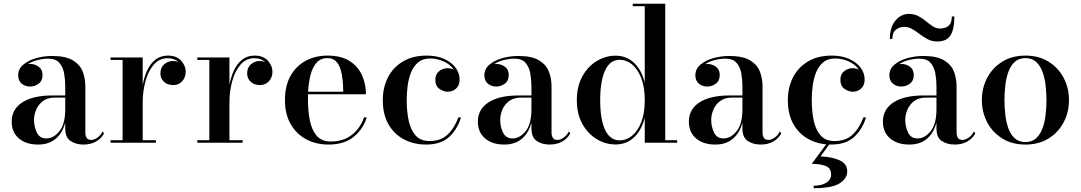

<svg xmlns="http://www.w3.org/2000/svg" viewBox="-20 -770 5833 1036"><path d="M264.5 -255H332V-304.5Q332 -340.5 325.8 -374.8Q319.5 -409 300 -431.2Q280.5 -453.5 240.5 -453.5Q213.5 -453.5 183.5 -446.2Q153.5 -439 131.5 -424Q137 -425 142.5 -425Q168.5 -425 189 -409.8Q209.5 -394.5 209.5 -366Q209.5 -334 188.5 -318.5Q167.5 -303 142.5 -303Q115 -303 96.5 -319Q78 -335 78 -364Q78 -397.5 105 -420.8Q132 -444 174 -456Q216 -468 261.5 -468Q333 -468 372 -445Q411 -422 425.8 -384.8Q440.5 -347.5 440.5 -304.5V-55.5Q440.5 -38.5 447.2 -26.8Q454 -15 473.5 -15Q487.5 -15 505.5 -27.2Q523.5 -39.5 534 -61L541.5 -50.5Q527.5 -23 498.5 -6.5Q469.5 10 430.5 10Q390 10 361 -9Q332 -28 332 -77.5V-109Q318 -53.5 281 -21.8Q244 10 185.5 10Q120.5 10 81.8 -23.2Q43 -56.5 43 -113.5Q43 -180.5 100.5 -217.8Q158 -255 264.5 -255ZM230 -23Q268.5 -23 300.2 -61.5Q332 -100 332 -182V-243.5H277.5Q236 -243.5 211 -224.2Q186 -205 174.8 -177.2Q163.5 -149.5 163.5 -123Q163.5 -86.5 178.8 -54.8Q194 -23 230 -23Z M576.5 -13.5H641.5V-446.5H576.5V-460H750V-311.5Q758 -355.5 775 -391.5Q792 -427.5 819.5 -448.8Q847 -470 886.5 -470Q932 -470 957 -443Q982 -416 982 -382Q982 -353 963.5 -332Q945 -311 914.5 -311Q883 -311 864.2 -329.2Q845.5 -347.5 845.5 -373.5Q845.5 -405.5 866.2 -423.2Q887 -441 914 -441Q929.5 -441 943.5 -435Q920 -456 885 -456Q840 -456 810 -421.5Q780 -387 765 -332.2Q750 -277.5 750 -216.5V-13.5H821V0H576.5Z M1044.5 -13.5H1109.5V-446.5H1044.5V-460H1218V-311.5Q1226 -355.5 1243 -391.5Q1260 -427.5 1287.5 -448.8Q1315 -470 1354.5 -470Q1400 -470 1425 -443Q1450 -416 1450 -382Q1450 -353 1431.5 -332Q1413 -311 1382.5 -311Q1351 -311 1332.2 -329.2Q1313.5 -347.5 1313.5 -373.5Q1313.5 -405.5 1334.2 -423.2Q1355 -441 1382 -441Q1397.5 -441 1411.5 -435Q1388 -456 1353 -456Q1308 -456 1278 -421.5Q1248 -387 1233 -332.2Q1218 -277.5 1218 -216.5V-13.5H1289V0H1044.5Z M1959 -136.5Q1939.5 -73.5 1888.5 -31.8Q1837.5 10 1752.5 10Q1685.5 10 1632.5 -18.2Q1579.5 -46.5 1548.5 -100.2Q1517.5 -154 1517.5 -230Q1517.5 -306 1547.2 -359.8Q1577 -413.5 1629 -441.8Q1681 -470 1747.5 -470Q1821 -470 1866.8 -440.5Q1912.5 -411 1933.5 -363.5Q1954.5 -316 1954.5 -261.5H1642Q1641.5 -248 1641.5 -234Q1641.5 -174 1651.5 -122Q1661.5 -70 1688.2 -38.2Q1715 -6.5 1765.5 -6.5Q1834.5 -6.5 1880 -43.5Q1925.5 -80.5 1944 -136.5ZM1747.5 -456.5Q1710 -456.5 1688 -431.5Q1666 -406.5 1655.5 -365.2Q1645 -324 1642.5 -275H1832Q1832 -303 1829.2 -334.5Q1826.5 -366 1818.2 -393.8Q1810 -421.5 1793.2 -439Q1776.5 -456.5 1747.5 -456.5Z M2467.5 -136.5Q2448 -72.5 2403.5 -31.2Q2359 10 2279.5 10Q2213 10 2160 -17.8Q2107 -45.5 2076.2 -99Q2045.5 -152.5 2045.5 -230Q2045.5 -297.5 2073 -351.8Q2100.5 -406 2153.5 -438Q2206.5 -470 2283 -470Q2337 -470 2376.8 -452Q2416.5 -434 2438.2 -404.8Q2460 -375.5 2460 -340.5Q2460 -310 2441.2 -292.5Q2422.5 -275 2396 -275Q2373.5 -275 2351.2 -290.5Q2329 -306 2329 -339.5Q2329 -369.5 2349.2 -385.8Q2369.5 -402 2396 -402Q2414.5 -402 2429 -394Q2409.5 -423 2373.5 -438.8Q2337.5 -454.5 2301 -454.5Q2260.5 -454.5 2235.5 -433Q2210.5 -411.5 2197.2 -377.5Q2184 -343.5 2179.2 -304.5Q2174.5 -265.5 2174.5 -230Q2174.5 -173 2184.5 -122.5Q2194.5 -72 2221.2 -40.5Q2248 -9 2297.5 -9Q2359.5 -9 2396.5 -45Q2433.5 -81 2453 -136.5Z M2780 -255H2847.5V-304.5Q2847.5 -340.5 2841.2 -374.8Q2835 -409 2815.5 -431.2Q2796 -453.5 2756 -453.5Q2729 -453.5 2699 -446.2Q2669 -439 2647 -424Q2652.5 -425 2658 -425Q2684 -425 2704.5 -409.8Q2725 -394.5 2725 -366Q2725 -334 2704 -318.5Q2683 -303 2658 -303Q2630.5 -303 2612 -319Q2593.5 -335 2593.5 -364Q2593.5 -397.5 2620.5 -420.8Q2647.5 -444 2689.5 -456Q2731.5 -468 2777 -468Q2848.5 -468 2887.5 -445Q2926.5 -422 2941.2 -384.8Q2956 -347.5 2956 -304.5V-55.5Q2956 -38.5 2962.8 -26.8Q2969.5 -15 2989 -15Q3003 -15 3021 -27.2Q3039 -39.5 3049.5 -61L3057 -50.5Q3043 -23 3014 -6.5Q2985 10 2946 10Q2905.5 10 2876.5 -9Q2847.5 -28 2847.5 -77.5V-109Q2833.5 -53.5 2796.5 -21.8Q2759.5 10 2701 10Q2636 10 2597.2 -23.2Q2558.5 -56.5 2558.5 -113.5Q2558.5 -180.5 2616 -217.8Q2673.5 -255 2780 -255ZM2745.5 -23Q2784 -23 2815.8 -61.5Q2847.5 -100 2847.5 -182V-243.5H2793Q2751.5 -243.5 2726.5 -224.2Q2701.5 -205 2690.2 -177.2Q2679 -149.5 2679 -123Q2679 -86.5 2694.2 -54.8Q2709.5 -23 2745.5 -23Z M3634 -13.5V0H3459V-135.5Q3442.5 -68.5 3401.8 -29.5Q3361 9.5 3301.5 9.5Q3248 9.5 3200.2 -19Q3152.5 -47.5 3122.5 -101Q3092.5 -154.5 3092.5 -229.5Q3092.5 -304.5 3122.5 -358.2Q3152.5 -412 3200.2 -440.8Q3248 -469.5 3301.5 -469.5Q3361 -469.5 3401.8 -430.2Q3442.5 -391 3459 -324V-736.5H3394V-750H3569.5V-13.5ZM3459 -229.5Q3459 -300.5 3440 -349Q3421 -397.5 3390.2 -422.5Q3359.5 -447.5 3324.5 -447.5Q3271.5 -447.5 3245 -390Q3218.5 -332.5 3218.5 -229.5Q3218.5 -126.5 3245 -69.5Q3271.5 -12.5 3324.5 -12.5Q3359.5 -12.5 3390.2 -37.2Q3421 -62 3440 -110.5Q3459 -159 3459 -229.5Z M3918.5 -255H3986V-304.5Q3986 -340.5 3979.8 -374.8Q3973.5 -409 3954 -431.2Q3934.5 -453.5 3894.5 -453.5Q3867.5 -453.5 3837.5 -446.2Q3807.5 -439 3785.5 -424Q3791 -425 3796.5 -425Q3822.5 -425 3843 -409.8Q3863.5 -394.5 3863.5 -366Q3863.5 -334 3842.5 -318.5Q3821.5 -303 3796.5 -303Q3769 -303 3750.5 -319Q3732 -335 3732 -364Q3732 -397.5 3759 -420.8Q3786 -444 3828 -456Q3870 -468 3915.5 -468Q3987 -468 4026 -445Q4065 -422 4079.8 -384.8Q4094.5 -347.5 4094.5 -304.5V-55.5Q4094.5 -38.5 4101.2 -26.8Q4108 -15 4127.5 -15Q4141.5 -15 4159.5 -27.2Q4177.5 -39.5 4188 -61L4195.5 -50.5Q4181.5 -23 4152.5 -6.5Q4123.5 10 4084.5 10Q4044 10 4015 -9Q3986 -28 3986 -77.5V-109Q3972 -53.5 3935 -21.8Q3898 10 3839.5 10Q3774.5 10 3735.8 -23.2Q3697 -56.5 3697 -113.5Q3697 -180.5 3754.5 -217.8Q3812 -255 3918.5 -255ZM3884 -23Q3922.5 -23 3954.2 -61.5Q3986 -100 3986 -182V-243.5H3931.5Q3890 -243.5 3865 -224.2Q3840 -205 3828.8 -177.2Q3817.5 -149.5 3817.5 -123Q3817.5 -86.5 3832.8 -54.8Q3848 -23 3884 -23Z M4464.5 173Q4464.5 136 4434.2 125Q4404 114 4360 114L4446.5 -2.5H4463.5L4407 74Q4467.5 76 4509.5 94.5Q4551.5 113 4551.5 155Q4551.5 192.5 4510.8 219Q4470 245.5 4370.5 245.5V232Q4414.5 232 4439.5 215.2Q4464.5 198.5 4464.5 173ZM4653 -136.5Q4633.5 -72.5 4589 -31.2Q4544.5 10 4465 10Q4398.5 10 4345.5 -17.8Q4292.5 -45.5 4261.8 -99Q4231 -152.5 4231 -230Q4231 -297.5 4258.5 -351.8Q4286 -406 4339 -438Q4392 -470 4468.5 -470Q4522.5 -470 4562.2 -452Q4602 -434 4623.8 -404.8Q4645.5 -375.5 4645.5 -340.5Q4645.5 -310 4626.8 -292.5Q4608 -275 4581.5 -275Q4559 -275 4536.8 -290.5Q4514.5 -306 4514.5 -339.5Q4514.5 -369.5 4534.8 -385.8Q4555 -402 4581.5 -402Q4600 -402 4614.5 -394Q4595 -423 4559 -438.8Q4523 -454.5 4486.5 -454.5Q4446 -454.5 4421 -433Q4396 -411.5 4382.8 -377.5Q4369.5 -343.5 4364.8 -304.5Q4360 -265.5 4360 -230Q4360 -173 4370 -122.5Q4380 -72 4406.8 -40.5Q4433.5 -9 4483 -9Q4545 -9 4582 -45Q4619 -81 4638.5 -136.5Z M4858.5 -625Q4833.5 -625 4814.2 -609.8Q4795 -594.5 4795 -560H4781.5Q4781.5 -624 4812 -659.5Q4842.5 -695 4883.5 -695Q4913 -695 4935.5 -683Q4958 -671 4976.5 -655.5Q4995 -640 5013.2 -628Q5031.5 -616 5052.5 -616Q5081.5 -616 5098.8 -631.2Q5116 -646.5 5116 -681H5129.5Q5129.5 -610 5107.8 -578Q5086 -546 5037.5 -546Q5009 -546 4986.2 -558Q4963.5 -570 4943.2 -585.5Q4923 -601 4902.5 -613Q4882 -625 4858.5 -625ZM4965.5 -255H5033V-304.5Q5033 -340.5 5026.8 -374.8Q5020.5 -409 5001 -431.2Q4981.5 -453.5 4941.5 -453.5Q4914.5 -453.5 4884.5 -446.2Q4854.5 -439 4832.5 -424Q4838 -425 4843.5 -425Q4869.5 -425 4890 -409.8Q4910.5 -394.5 4910.5 -366Q4910.5 -334 4889.5 -318.5Q4868.5 -303 4843.5 -303Q4816 -303 4797.5 -319Q4779 -335 4779 -364Q4779 -397.5 4806 -420.8Q4833 -444 4875 -456Q4917 -468 4962.5 -468Q5034 -468 5073 -445Q5112 -422 5126.8 -384.8Q5141.5 -347.5 5141.5 -304.5V-55.5Q5141.5 -38.5 5148.2 -26.8Q5155 -15 5174.5 -15Q5188.5 -15 5206.5 -27.2Q5224.5 -39.5 5235 -61L5242.5 -50.5Q5228.5 -23 5199.5 -6.5Q5170.5 10 5131.5 10Q5091 10 5062 -9Q5033 -28 5033 -77.5V-109Q5019 -53.5 4982 -21.8Q4945 10 4886.5 10Q4821.5 10 4782.8 -23.2Q4744 -56.5 4744 -113.5Q4744 -180.5 4801.5 -217.8Q4859 -255 4965.5 -255ZM4931 -23Q4969.5 -23 5001.2 -61.5Q5033 -100 5033 -182V-243.5H4978.5Q4937 -243.5 4912 -224.2Q4887 -205 4875.8 -177.2Q4864.5 -149.5 4864.5 -123Q4864.5 -86.5 4879.8 -54.8Q4895 -23 4931 -23Z M5278 -230Q5278 -295 5306.5 -349.5Q5335 -404 5387.8 -437Q5440.5 -470 5513 -470Q5585.5 -470 5638.2 -437Q5691 -404 5719.5 -349.5Q5748 -295 5748 -230Q5748 -165 5719.5 -110.5Q5691 -56 5638.2 -23Q5585.5 10 5513 10Q5440.5 10 5387.8 -23Q5335 -56 5306.5 -110.5Q5278 -165 5278 -230ZM5400 -230Q5400 -191 5404.5 -151Q5409 -111 5421 -77.8Q5433 -44.5 5455.2 -24Q5477.5 -3.5 5513 -3.5Q5548.5 -3.5 5570.8 -24Q5593 -44.5 5605.2 -77.8Q5617.5 -111 5622 -151Q5626.5 -191 5626.5 -230Q5626.5 -269 5622 -309Q5617.5 -349 5605.2 -382.2Q5593 -415.5 5570.8 -436Q5548.5 -456.5 5513 -456.5Q5477.5 -456.5 5455.2 -436Q5433 -415.5 5421 -382.2Q5409 -349 5404.5 -309Q5400 -269 5400 -230Z"/></svg>

Font: Bodoni* 16 Medium
Style: Regular
Weight: 500
Version: Version 2.2